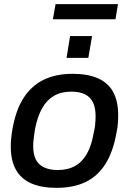

<svg xmlns="http://www.w3.org/2000/svg" viewBox="-20 -894 623 926"><path d="M252 12Q180 12 131 -9.5Q82 -31 57 -75Q32 -119 32 -187Q32 -206 34 -227Q36 -248 40 -271Q56 -363 94 -422Q132 -481 191 -509.5Q250 -538 330 -538Q403 -538 452 -516.5Q501 -495 525.5 -451Q550 -407 550 -338Q550 -319 548.5 -298.5Q547 -278 542 -255Q526 -163 489 -104Q452 -45 393.5 -16.5Q335 12 252 12ZM258 -74Q307 -74 342 -93.5Q377 -113 399.5 -153Q422 -193 432 -254Q437 -274 438.5 -288.5Q440 -303 440.5 -314Q441 -325 441 -334Q441 -374 428.5 -400Q416 -426 390 -439Q364 -452 324 -452Q275 -452 240.5 -432Q206 -412 183.5 -372.5Q161 -333 149 -272Q146 -252 144 -237Q142 -222 141 -211.5Q140 -201 140 -191Q140 -151 152.5 -125.5Q165 -100 192 -87Q219 -74 258 -74ZM301 -615 318 -720H424L406 -615ZM235 -801 248 -874H549L537 -801Z"/></svg>

Font: Archivo SemiBold Medium
Style: Italic
Weight: 500
Italic angle: -10°
Version: Version 2.001